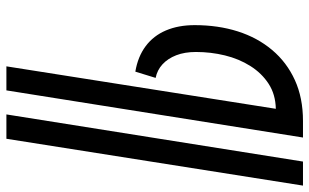

<svg xmlns="http://www.w3.org/2000/svg" viewBox="-208 -572 990 615"><g transform="rotate(90 287.5 -265.0)"><path d="M347 210 498 -740H575L425 210ZM230 -268 210 -203Q162 -211 128.5 -236Q95 -261 78 -301Q61 -341 61 -393Q61 -468 81 -531Q101 -594 140.5 -641Q180 -688 237 -714Q294 -740 368 -740H421L270 210H193L329 -653Q283 -652 249 -630Q215 -608 192 -571.5Q169 -535 158 -490Q147 -445 147 -397Q147 -361 157.5 -334Q168 -307 186.5 -290Q205 -273 230 -268Z"/></g></svg>

Font: Georama ExtraCondensed Thin Medium
Style: Italic
Weight: 500
Italic angle: -9°
Version: Version 1.001